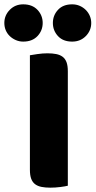

<svg xmlns="http://www.w3.org/2000/svg" viewBox="-73 -861 441 886"><path d="M-53 -755Q-53 -790 -28 -815.5Q-3 -841 34 -841Q76 -841 100 -815.5Q124 -790 124 -755Q124 -720 100 -694.5Q76 -669 34 -669Q16 -669 0 -676Q-16 -683 -28 -694.5Q-40 -706 -46.5 -721.5Q-53 -737 -53 -755ZM171 -755Q171 -790 194.5 -815.5Q218 -841 260 -841Q279 -841 295 -834Q311 -827 323 -815Q335 -803 341.5 -787.5Q348 -772 348 -755Q348 -720 323 -694.5Q298 -669 260 -669Q218 -669 194.5 -694.5Q171 -720 171 -755ZM240 -4Q229 -1 205.5 2Q182 5 159 5Q136 5 118.5 1.5Q101 -2 89 -11Q77 -20 71 -36Q65 -52 65 -78V-606Q76 -608 100 -611.5Q124 -615 146 -615Q169 -615 186.5 -611.5Q204 -608 216 -599Q228 -590 234 -574Q240 -558 240 -532Z"/></svg>

Font: Baloo Chettan
Style: Regular
Weight: 400
Designer: Maithili Shingre and Ek Type
Foundry: Ek Type
Version: Version 1.443;PS 1.000;hotconv 16.6.51;makeotf.lib2.5.65220;